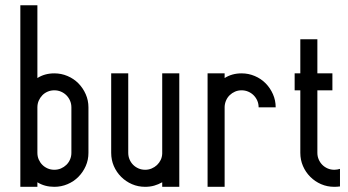

<svg xmlns="http://www.w3.org/2000/svg" viewBox="-20 -722 1346 742"><path d="M58.6 0V-701.7H124.5V-420.4Q152.8 -438.5 189.9 -438.5Q216.8 -438.5 241 -428.2Q265.1 -418 283 -399.9Q300.8 -381.8 311.3 -357.9Q321.8 -334 321.8 -307.1V-131.3Q321.8 -104 311.3 -80.3Q300.8 -56.6 283 -38.6Q265.1 -20.5 241 -10.3Q216.8 0 189.9 0Q152.8 0 124.5 -17.6V0ZM255.9 -307.1Q255.9 -320.8 250.7 -332.8Q245.6 -344.7 236.6 -353.8Q227.5 -362.8 215.6 -367.9Q203.6 -373 189.9 -373Q176.3 -373 164.3 -367.9Q152.3 -362.8 143.6 -353.8Q134.8 -344.7 129.6 -332.8Q124.5 -320.8 124.5 -307.1V-131.3Q124.5 -117.7 129.6 -105.7Q134.8 -93.8 143.6 -85Q152.3 -76.2 164.3 -71Q176.3 -65.9 189.9 -65.9Q203.6 -65.9 215.6 -71Q227.5 -76.2 236.6 -85Q245.6 -93.8 250.7 -105.7Q255.9 -117.7 255.9 -131.3Z M475.6 -438.5V-131.3Q475.6 -117.7 480.7 -105.7Q485.8 -93.8 494.6 -85Q503.4 -76.2 515.4 -71Q527.3 -65.9 541 -65.9Q554.2 -65.9 565.9 -70.8Q577.6 -75.7 586.7 -84.2Q595.7 -92.8 601.1 -104Q606.4 -115.2 606.9 -128.4V-438.5H672.9V0H606.9V-17.6Q592.3 -9.3 575.9 -4.6Q559.6 0 541 0Q513.7 0 490 -10.3Q466.3 -20.5 448.2 -38.6Q430.2 -56.6 419.9 -80.3Q409.7 -104 409.7 -131.3V-438.5Z M848.1 0H782.2V-438.5H848.1V-420.4Q876.5 -438.5 913.6 -438.5Q940.4 -438.5 964.6 -428.2Q988.8 -418 1006.6 -399.9Q1024.4 -381.8 1034.9 -357.9Q1045.4 -334 1045.4 -307.1H979.5Q979.5 -320.8 974.4 -332.8Q969.2 -344.7 960.2 -353.8Q951.2 -362.8 939.2 -367.9Q927.2 -373 913.6 -373Q899.9 -373 888.2 -367.9Q876.5 -362.8 867.7 -354.2Q858.9 -345.7 853.8 -334Q848.6 -322.3 848.1 -309.1Z M1206.5 -131.3Q1206.5 -117.7 1211.7 -105.7Q1216.8 -93.8 1225.6 -85Q1234.4 -76.2 1246.3 -71Q1258.3 -65.9 1272 -65.9Q1277.3 -65.9 1283.2 -66.9Q1289.1 -67.9 1293.9 -69.3V-1.5Q1282.7 0 1272 0Q1244.6 0 1220.9 -10.3Q1197.3 -20.5 1179.2 -38.6Q1161.1 -56.6 1150.9 -80.3Q1140.6 -104 1140.6 -131.3V-373H1118.7V-438.5H1140.6V-570.3H1206.5V-438.5H1264.6V-373H1206.5Z"/></svg>

Font: Aeronef
Style: Regular
Weight: 400
Designer: Peter Wiegel - CAT-Fonts Germany
Foundry: CAT-Fonts, Peter Wiegel
Version: Version 0.002